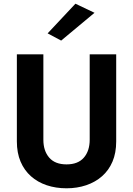

<svg xmlns="http://www.w3.org/2000/svg" viewBox="-20 -993 717 1036"><path d="M71 -700V-230Q71 -168 91 -121Q111 -74 147 -42Q183 -10 232 6.5Q281 23 339 23Q396 23 445 6.5Q494 -10 530.5 -42Q567 -74 587 -121Q607 -168 607 -230V-700H464V-239Q464 -179 432.5 -142.5Q401 -106 339 -106Q277 -106 245.5 -142.5Q214 -179 214 -239V-700ZM490 -924 387 -973 237 -813 310 -774Z"/></svg>

Font: Jost SemiBold
Style: Regular
Weight: 600
Version: Version 3.710